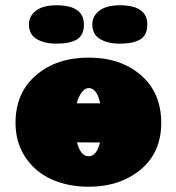

<svg xmlns="http://www.w3.org/2000/svg" viewBox="-20 -703 671 730"><path d="M331 -610Q331 -642 358 -662.5Q385 -683 435 -683Q540 -683 540 -610Q540 -569 513 -553Q486 -537 435 -537Q390 -537 360.5 -554.5Q331 -572 331 -610ZM90 -610Q90 -642 117 -662.5Q144 -683 194 -683Q299 -683 299 -610Q299 -569 272.5 -553Q246 -537 194 -537Q149 -537 119.5 -554.5Q90 -572 90 -610ZM130 -233Q130 -273 155 -291.5Q180 -310 218 -310H405Q454 -310 474 -289Q494 -268 494 -231Q494 -199 471 -180Q448 -161 412 -161L230 -162Q177 -162 153.5 -177Q130 -192 130 -233ZM369 -237Q369 -289 356 -328.5Q343 -368 318 -368Q301 -368 288 -348Q275 -328 269 -299Q263 -270 263 -237Q263 -186 277 -147.5Q291 -109 317 -109Q343 -109 356 -147Q369 -185 369 -237ZM317 7Q239 7 176.5 -21Q114 -49 76.5 -105Q39 -161 39 -236Q39 -350 117 -417Q195 -484 317 -484Q439 -484 516 -417Q593 -350 593 -236Q593 -123 514.5 -58Q436 7 317 7Z"/></svg>

Font: Coiny 2.0
Style: Regular
Weight: 400
Version: Version 1.001 July 11, 2018